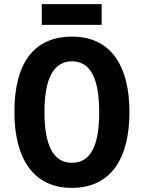

<svg xmlns="http://www.w3.org/2000/svg" viewBox="-20 -903 698 933"><path d="M474 -883H183V-782H474ZM609 -358C609 -583 519 -725 330 -725C143 -725 50 -594 50 -359C50 -135 140 10 329 10C519 10 609 -133 609 -358ZM196 -358C196 -519 239 -605 330 -605C420 -605 462 -521 462 -358C462 -195 421 -112 329 -112C239 -112 196 -197 196 -358Z"/></svg>

Font: Noto Sans Telugu Condensed
Style: Bold
Weight: 700
Width: 3
Designer: Jelle Bosma - Monotype Design Team
Foundry: Monotype Imaging Inc.
Version: Version 2.005